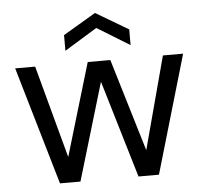

<svg xmlns="http://www.w3.org/2000/svg" viewBox="-51 -751 855 804"><g transform="rotate(-5 377.0 -349.0)"><path d="M169 0 24 -496H108L213 -107L329 -496H424L541 -107L645 -496H730L585 0H499L377 -409L255 0ZM240 -551V-617L377 -698L514 -617V-551L377 -635Z"/></g></svg>

Font: Firefly Display
Style: Regular
Weight: 400
Designer: Colophon Foundry, Jonny Pinhorn
Foundry: Colophon Foundry
Version: Version 1.200; ttfautohint (v1.8.3)